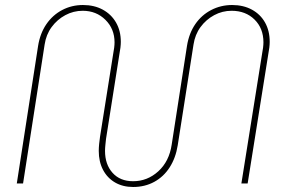

<svg xmlns="http://www.w3.org/2000/svg" viewBox="-20 -733 1134 766"><path d="M511 13Q470 13 439 -5Q408 -23 391 -55.5Q374 -88 374 -131Q374 -143 375.5 -158.5Q377 -174 379 -187L432 -521Q434 -530 435.5 -542.5Q437 -555 437 -564Q437 -618 400.5 -654Q364 -690 310 -690Q273 -690 240.5 -672.5Q208 -655 186 -625Q164 -595 158 -555L72 -1H47L132 -550Q140 -600 165 -636.5Q190 -673 228 -693Q266 -713 311 -713Q356 -713 390 -694.5Q424 -676 443 -643Q462 -610 462 -566Q462 -556 460.5 -543Q459 -530 457 -521L403 -179Q402 -169 400.5 -155.5Q399 -142 399 -131Q399 -77 429 -43.5Q459 -10 511 -10Q568 -10 611.5 -49.5Q655 -89 665 -156L726 -550Q734 -600 759 -636.5Q784 -673 822.5 -693Q861 -713 906 -713Q951 -713 985 -694.5Q1019 -676 1037.5 -643Q1056 -610 1056 -566Q1056 -556 1054.5 -543Q1053 -530 1051 -521L968 -1H943L1026 -521Q1028 -530 1029.5 -542.5Q1031 -555 1031 -564Q1031 -620 995.5 -655Q960 -690 904 -690Q867 -690 834.5 -672.5Q802 -655 780 -625Q758 -595 752 -555L689 -153Q681 -103 657 -65.5Q633 -28 595.5 -7.5Q558 13 511 13Z"/></svg>

Font: MuseoModerno Thin
Style: Italic
Weight: 100
Italic angle: -9°
Designer: Pablo Cosgaya, Héctor Gatti, Marcela Romero, and the Authors of The MuseoModerno Project.
Foundry: Omnibus-Type Team
Version: Version 1.003